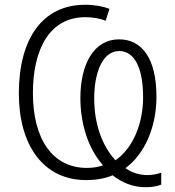

<svg xmlns="http://www.w3.org/2000/svg" viewBox="-20 -745 734 805"><path d="M636 -339C636 -499 576 -580 479 -580C373 -580 317 -475 317 -334C317 -228 349 -122 412 -52C394 -45 370 -41 344 -41C201 -41 118 -161 118 -355C118 -537 187 -673 338 -673C370 -673 402 -667 423 -658L439 -708C413 -718 378 -725 337 -725C157 -725 59 -581 59 -353C59 -140 159 10 341 10C384 10 422 3 452 -10C492 21 537 40 592 40C618 40 642 35 656 29V-21C639 -15 619 -11 597 -11C564 -11 531 -22 506 -40C588 -100 636 -215 636 -339ZM580 -337C580 -226 537 -123 464 -73C407 -135 375 -227 375 -332C375 -437 408 -531 480 -531C544 -531 580 -460 580 -337Z"/></svg>

Font: Noto Sans SemiCondensed Light
Style: Regular
Weight: 300
Width: 4
Designer: Monotype Design Team
Foundry: Monotype Imaging Inc.
Version: Version 2.013